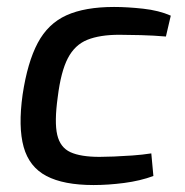

<svg xmlns="http://www.w3.org/2000/svg" viewBox="-20 -520 532 552"><path d="M308 -500Q346 -500 391.5 -495Q437 -490 471 -475L457 -415Q422 -418 385 -419Q348 -420 323 -420Q267 -420 231 -405.5Q195 -391 175 -352.5Q155 -314 146 -241Q136 -169 144.5 -132.5Q153 -96 182.5 -82.5Q212 -69 266 -69Q282 -69 307.5 -70Q333 -71 361 -73Q389 -75 415 -79L421 -14Q383 0 337 6Q291 12 249 12Q163 12 113.5 -14Q64 -40 48 -97.5Q32 -155 45 -248Q59 -341 88.5 -396.5Q118 -452 171 -476Q224 -500 308 -500Z"/></svg>

Font: Exo 2 Medium
Style: Italic
Weight: 500
Italic angle: -8°
Designer: Natanael Gama
Foundry: Natanael Gama
Version: Version 2.010